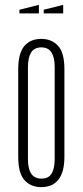

<svg xmlns="http://www.w3.org/2000/svg" viewBox="-20 -760 340 790"><path d="M55 -475Q55 -541 80 -570.5Q105 -600 150 -600Q192 -600 218.5 -572Q245 -544 245 -475V-115Q245 -52 220.5 -21Q196 10 150 10Q107 10 81 -18.5Q55 -47 55 -115ZM150 -565Q121 -565 108 -544Q95 -523 95 -485V-105Q95 -25 150 -25Q180 -25 192.5 -46Q205 -67 205 -105V-485Q205 -523 192 -544Q179 -565 150 -565ZM160 -720 240 -740V-705H160ZM140 -740V-705H60V-720Z"/></svg>

Font: Exetegue Light
Style: Regular
Weight: 300
Designer: Fábio Duarte Martins
Foundry: Fábio Duarte Martins
Version: Version 0.001